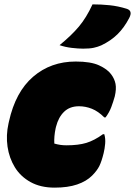

<svg xmlns="http://www.w3.org/2000/svg" viewBox="-20 -846 619 880"><path d="M327 -564Q396 -564 434 -546.5Q472 -529 489 -506Q505 -485 509.5 -461.5Q514 -438 506 -404Q499 -379 490 -355Q481 -331 464 -308H458Q430 -336 401 -347.5Q372 -359 342 -359Q300 -359 274 -334Q248 -309 237 -266L235 -258Q231 -239 229.5 -221.5Q228 -204 229 -188Q243 -184 256 -182Q269 -180 285 -180Q339 -180 375.5 -191Q412 -202 452 -231H458Q464 -211 462 -187.5Q460 -164 455 -144Q446 -107 435.5 -85.5Q425 -64 402 -41Q376 -15 333.5 -0.5Q291 14 230 14Q166 14 120 -11.5Q74 -37 48 -79.5Q22 -122 14.5 -174Q7 -226 19 -280L21 -289Q51 -425 132 -494.5Q213 -564 327 -564ZM404 -826Q445 -826 483 -822Q521 -818 560 -806Q590 -797 572 -763Q549 -719 518.5 -689Q488 -659 444 -638Q428 -631 409.5 -627Q391 -623 361 -623Q339 -623 309 -626.5Q279 -630 253 -639Q307 -683 341.5 -724Q376 -765 404 -826Z"/></svg>

Font: Recursive Sn Csl St XBk
Style: Italic
Weight: 1000
Italic angle: -15°
Version: Version 1.085;hotconv 1.1.0;makeotfexe 2.6.0; ttfautohint (v